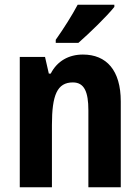

<svg xmlns="http://www.w3.org/2000/svg" viewBox="-20 -786 588 806"><path d="M460 -757V-766H306C282 -721 248 -667 214 -619V-606H309C356 -647 430 -719 460 -757ZM328 -557C269 -557 220 -530 193 -477H185L169 -547H63V0H198V-261C198 -387 220 -440 286 -440C334 -440 351 -400 351 -323V0H487V-360C487 -491 427 -557 328 -557Z"/></svg>

Font: Noto Sans Devanagari UI Condensed
Style: Bold
Weight: 700
Width: 3
Designer: Jelle Bosma - Monotype Design Team
Foundry: Monotype Imaging Inc.
Version: Version 2.004